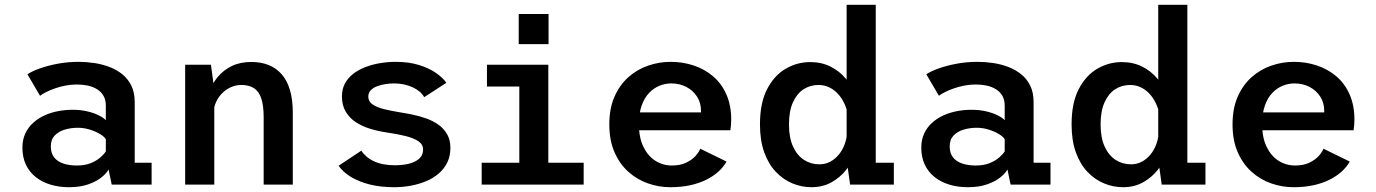

<svg xmlns="http://www.w3.org/2000/svg" viewBox="-20 -770 5740 801"><path d="M268 11Q226 11 190.5 0.2Q155 -10.5 128.8 -31.5Q102.5 -52.5 88 -83.2Q73.5 -114 73.5 -154Q73.5 -187.5 85.8 -213.5Q98 -239.5 119 -258.2Q140 -277 166.8 -289Q193.5 -301 223.2 -306.5Q253 -312 282.5 -312Q317 -312 345.2 -305.2Q373.5 -298.5 393.2 -288.2Q413 -278 421.5 -268.5V-329.5Q421.5 -353.5 411.8 -370.2Q402 -387 385.2 -397.5Q368.5 -408 346.8 -412.8Q325 -417.5 301.5 -417.5Q276.5 -417.5 253.2 -413Q230 -408.5 210 -401.5Q190 -394.5 173.8 -386.5Q157.5 -378.5 147 -370.5L94.5 -460Q112.5 -472.5 145.2 -484.2Q178 -496 220 -504Q262 -512 308.5 -512Q341 -512 374 -507Q407 -502 437 -490.5Q467 -479 490.8 -459.8Q514.5 -440.5 528.2 -412.2Q542 -384 542 -344.5V-91H612.5V0H446L433 -63Q424.5 -47 403 -29.8Q381.5 -12.5 347.8 -0.8Q314 11 268 11ZM301 -79.5Q333.5 -79.5 358 -89.2Q382.5 -99 398.5 -113Q414.5 -127 421.5 -138.5V-189.5Q414 -201 395.5 -211.8Q377 -222.5 353.2 -229.8Q329.5 -237 304.5 -237Q277 -237 251 -229.5Q225 -222 208.5 -205Q192 -188 192 -159.5Q192 -131 205.8 -113.5Q219.5 -96 244.2 -87.8Q269 -79.5 301 -79.5Z M752.5 0V-500H860L874 -396.5V0ZM1080 0V-280.5Q1080 -329 1070.2 -358.8Q1060.5 -388.5 1039.8 -402Q1019 -415.5 987 -415.5Q964 -415.5 943.8 -406.5Q923.5 -397.5 907.5 -381.8Q891.5 -366 882 -345.5Q872.5 -325 870.5 -302L841 -314Q841 -350 852.8 -385Q864.5 -420 888.2 -448.8Q912 -477.5 947 -494.5Q982 -511.5 1028.5 -511.5Q1068 -511.5 1099.5 -499.2Q1131 -487 1154 -461.5Q1177 -436 1189.2 -396Q1201.5 -356 1201.5 -299.5V0Z M1624.5 11Q1568.5 11 1523.2 -0.2Q1478 -11.5 1444.8 -31.5Q1411.5 -51.5 1392.5 -78.5L1487.5 -141.5Q1496 -128 1509.5 -116.5Q1523 -105 1541 -96.8Q1559 -88.5 1581.2 -84.5Q1603.5 -80.5 1628.5 -80.5Q1652 -80.5 1673 -84.2Q1694 -88 1710.2 -95.8Q1726.5 -103.5 1735.8 -116Q1745 -128.5 1745 -146.5Q1745 -167.5 1725.5 -180.8Q1706 -194 1671.8 -202.5Q1637.5 -211 1592.5 -217.5Q1558.5 -222.5 1525.2 -232.5Q1492 -242.5 1465.2 -259.8Q1438.5 -277 1422.5 -303.8Q1406.5 -330.5 1406.5 -367.5Q1406.5 -398.5 1419.2 -422Q1432 -445.5 1454.2 -462.5Q1476.5 -479.5 1505.5 -490.5Q1534.5 -501.5 1566.8 -506.8Q1599 -512 1631 -512Q1685.5 -512 1728 -498.8Q1770.5 -485.5 1799.5 -465.2Q1828.5 -445 1842 -424.5L1749.5 -364.5Q1743 -377 1730.8 -387.5Q1718.5 -398 1701.8 -405.8Q1685 -413.5 1665.5 -417.8Q1646 -422 1624.5 -422Q1607 -422 1588.2 -419.2Q1569.5 -416.5 1553.2 -410.2Q1537 -404 1526.8 -393.5Q1516.5 -383 1516.5 -367Q1516.5 -347.5 1533.2 -335.2Q1550 -323 1579 -315.5Q1608 -308 1645 -302Q1671 -298 1700.2 -292Q1729.5 -286 1757.8 -276Q1786 -266 1808.8 -250Q1831.5 -234 1845.2 -210.2Q1859 -186.5 1859 -153.5Q1859 -119 1846 -92.2Q1833 -65.5 1810.2 -46Q1787.5 -26.5 1757.5 -14Q1727.5 -1.5 1693.5 4.8Q1659.5 11 1624.5 11Z M1989.5 0V-91H2146.5V-409H2011.5V-500H2267.5V-91H2415V0ZM2144 -711.5H2268.5V-586H2144Z M2776.5 11Q2728.5 11 2683 -5Q2637.5 -21 2601.2 -53.5Q2565 -86 2543.5 -135.2Q2522 -184.5 2522 -251Q2522 -317.5 2543.5 -366.5Q2565 -415.5 2601.5 -448Q2638 -480.5 2683.8 -496.2Q2729.5 -512 2778 -512Q2828 -512 2873.5 -497Q2919 -482 2954.5 -452Q2990 -422 3010.2 -376.5Q3030.5 -331 3030.5 -270.5Q3030.5 -260.5 3029.5 -248Q3028.5 -235.5 3027 -226.5H2618.5V-301H2904.5Q2904.5 -303 2904.5 -304Q2904.5 -305 2904.5 -307.5Q2904.5 -341.5 2887.8 -367.2Q2871 -393 2843 -407.5Q2815 -422 2780 -422Q2755.5 -422 2731.2 -412.2Q2707 -402.5 2687.8 -382.2Q2668.5 -362 2657 -329.8Q2645.5 -297.5 2645.5 -252Q2645.5 -196 2664.2 -157.5Q2683 -119 2714.2 -99.2Q2745.5 -79.5 2783 -79.5Q2817.5 -79.5 2841.8 -91Q2866 -102.5 2880.8 -118.5Q2895.5 -134.5 2901.5 -149.5L3011 -96Q2998.5 -73.5 2977.2 -54.2Q2956 -35 2926.5 -20.2Q2897 -5.5 2859.5 2.8Q2822 11 2776.5 11Z M3365 11Q3324.5 11 3286.2 -4.8Q3248 -20.5 3217.2 -52.5Q3186.5 -84.5 3168.5 -134Q3150.5 -183.5 3150.5 -251Q3150.5 -341 3180.5 -398.5Q3210.5 -456 3258.2 -483.5Q3306 -511 3360 -511Q3407.5 -511 3444.8 -492.2Q3482 -473.5 3507.2 -443.5Q3532.5 -413.5 3546 -379.2Q3559.5 -345 3559.5 -313.5L3516 -298Q3511.5 -319.5 3501.2 -340.8Q3491 -362 3475.5 -378.8Q3460 -395.5 3439.8 -405.5Q3419.5 -415.5 3394.5 -415.5Q3360 -415.5 3332.2 -397.5Q3304.5 -379.5 3288 -343Q3271.5 -306.5 3271.5 -251Q3271.5 -195.5 3288.5 -158.5Q3305.5 -121.5 3334.2 -103Q3363 -84.5 3398 -84.5Q3423 -84.5 3443.2 -95.2Q3463.5 -106 3478.8 -124.2Q3494 -142.5 3503 -166Q3512 -189.5 3514 -214L3560.5 -198.5Q3560.5 -166.5 3548 -130.2Q3535.5 -94 3510.5 -62Q3485.5 -30 3449 -9.5Q3412.5 11 3365 11ZM3633.5 -750V-36.5L3579 -91H3709V0H3526.5L3512 -104V-750Z M4018 11Q3976 11 3940.5 0.2Q3905 -10.5 3878.8 -31.5Q3852.5 -52.5 3838 -83.2Q3823.5 -114 3823.5 -154Q3823.5 -187.5 3835.8 -213.5Q3848 -239.5 3869 -258.2Q3890 -277 3916.8 -289Q3943.5 -301 3973.2 -306.5Q4003 -312 4032.5 -312Q4067 -312 4095.2 -305.2Q4123.5 -298.5 4143.2 -288.2Q4163 -278 4171.5 -268.5V-329.5Q4171.5 -353.5 4161.8 -370.2Q4152 -387 4135.2 -397.5Q4118.5 -408 4096.8 -412.8Q4075 -417.5 4051.5 -417.5Q4026.5 -417.5 4003.2 -413Q3980 -408.5 3960 -401.5Q3940 -394.5 3923.8 -386.5Q3907.5 -378.5 3897 -370.5L3844.5 -460Q3862.5 -472.5 3895.2 -484.2Q3928 -496 3970 -504Q4012 -512 4058.5 -512Q4091 -512 4124 -507Q4157 -502 4187 -490.5Q4217 -479 4240.8 -459.8Q4264.5 -440.5 4278.2 -412.2Q4292 -384 4292 -344.5V-91H4362.5V0H4196L4183 -63Q4174.5 -47 4153 -29.8Q4131.5 -12.5 4097.8 -0.8Q4064 11 4018 11ZM4051 -79.5Q4083.5 -79.5 4108 -89.2Q4132.5 -99 4148.5 -113Q4164.5 -127 4171.5 -138.5V-189.5Q4164 -201 4145.5 -211.8Q4127 -222.5 4103.2 -229.8Q4079.5 -237 4054.5 -237Q4027 -237 4001 -229.5Q3975 -222 3958.5 -205Q3942 -188 3942 -159.5Q3942 -131 3955.8 -113.5Q3969.5 -96 3994.2 -87.8Q4019 -79.5 4051 -79.5Z M4665 11Q4624.5 11 4586.2 -4.8Q4548 -20.5 4517.2 -52.5Q4486.5 -84.5 4468.5 -134Q4450.5 -183.5 4450.5 -251Q4450.5 -341 4480.5 -398.5Q4510.5 -456 4558.2 -483.5Q4606 -511 4660 -511Q4707.5 -511 4744.8 -492.2Q4782 -473.5 4807.2 -443.5Q4832.5 -413.5 4846 -379.2Q4859.5 -345 4859.5 -313.5L4816 -298Q4811.5 -319.5 4801.2 -340.8Q4791 -362 4775.5 -378.8Q4760 -395.5 4739.8 -405.5Q4719.5 -415.5 4694.5 -415.5Q4660 -415.5 4632.2 -397.5Q4604.5 -379.5 4588 -343Q4571.5 -306.5 4571.5 -251Q4571.5 -195.5 4588.5 -158.5Q4605.5 -121.5 4634.2 -103Q4663 -84.5 4698 -84.5Q4723 -84.5 4743.2 -95.2Q4763.5 -106 4778.8 -124.2Q4794 -142.5 4803 -166Q4812 -189.5 4814 -214L4860.5 -198.5Q4860.5 -166.5 4848 -130.2Q4835.5 -94 4810.5 -62Q4785.5 -30 4749 -9.5Q4712.5 11 4665 11ZM4933.5 -750V-36.5L4879 -91H5009V0H4826.5L4812 -104V-750Z M5376.5 11Q5328.5 11 5283 -5Q5237.5 -21 5201.2 -53.5Q5165 -86 5143.5 -135.2Q5122 -184.5 5122 -251Q5122 -317.5 5143.5 -366.5Q5165 -415.5 5201.5 -448Q5238 -480.5 5283.8 -496.2Q5329.5 -512 5378 -512Q5428 -512 5473.5 -497Q5519 -482 5554.5 -452Q5590 -422 5610.2 -376.5Q5630.5 -331 5630.5 -270.5Q5630.5 -260.5 5629.5 -248Q5628.5 -235.5 5627 -226.5H5218.5V-301H5504.5Q5504.5 -303 5504.5 -304Q5504.5 -305 5504.5 -307.5Q5504.5 -341.5 5487.8 -367.2Q5471 -393 5443 -407.5Q5415 -422 5380 -422Q5355.5 -422 5331.2 -412.2Q5307 -402.5 5287.8 -382.2Q5268.5 -362 5257 -329.8Q5245.5 -297.5 5245.5 -252Q5245.5 -196 5264.2 -157.5Q5283 -119 5314.2 -99.2Q5345.5 -79.5 5383 -79.5Q5417.5 -79.5 5441.8 -91Q5466 -102.5 5480.8 -118.5Q5495.5 -134.5 5501.5 -149.5L5611 -96Q5598.5 -73.5 5577.2 -54.2Q5556 -35 5526.5 -20.2Q5497 -5.5 5459.5 2.8Q5422 11 5376.5 11Z"/></svg>

Font: Trispace Thin Medium
Style: Regular
Weight: 500
Version: Version 1.210